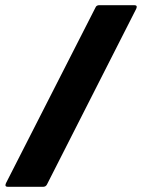

<svg xmlns="http://www.w3.org/2000/svg" viewBox="-20 -720 547 740"><path d="M10 0H146C153 0 158 -3 161 -9L505 -686C509 -695 507 -700 498 -700H362C356 -700 350 -697 348 -691L3 -14C-1 -5 1 0 10 0Z"/></svg>

Font: Barlow ExtraBold
Style: Italic
Weight: 800
Italic angle: -7°
Designer: Jeremy Tribby
Foundry: Tribby Type
Version: Version 1.422;hotconv 1.0.109;makeotfexe 2.5.65596